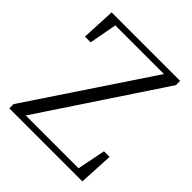

<svg xmlns="http://www.w3.org/2000/svg" viewBox="-197 -859 993 993"><g transform="rotate(45 300.0 -362.5)"><path d="M28 0H562L572 -189H531L500 -34H114L552 -694V-725H51L42 -539H84L112 -691H468L28 -31Z"/></g></svg>

Font: Noto Serif JP Light
Style: Regular
Weight: 300
Designer: Ryoko NISHIZUKA 西塚涼子 (kana & ideographs); Frank Grießhammer (Latin, Greek & Cyrillic); Wenlong ZHANG 张文龙 (bopomofo); San
Foundry: Adobe
Version: Version 2.001;hotconv 1.1.0;makeotfexe 2.6.0